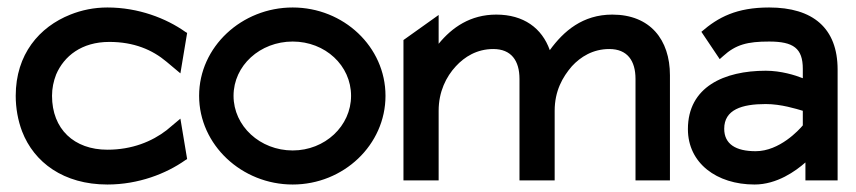

<svg xmlns="http://www.w3.org/2000/svg" viewBox="-20 -482 2287 513"><path d="M22 -226C22 -193 28 -160 39 -131C71 -48 150 11 267 11C350 11 424 -18 475 -54L480 -57L462 -165L425 -134C386 -104 333 -82 267 -82C178 -82 119 -137 119 -226C119 -246 123 -265 130 -283C151 -332 198 -370 272 -370C338 -370 387 -349 425 -317L462 -286L480 -394L475 -397C424 -433 350 -462 267 -462C231 -462 198 -455 168 -443C85 -410 22 -337 22 -226Z M512 -226C512 -95 626 11 762 11C898 11 1010 -95 1010 -226C1010 -357 898 -462 762 -462C626 -462 512 -357 512 -226ZM604 -226C604 -307 675 -371 762 -371C849 -371 918 -307 918 -226C918 -145 848 -80 762 -80C675 -80 604 -145 604 -226Z M1058 0H1152V-186C1152 -237 1172 -277 1198 -305C1221 -330 1254 -351 1298 -351C1346 -351 1368 -320 1368 -271V0H1462V-186C1462 -239 1483 -276 1508 -305C1531 -330 1564 -351 1608 -351C1656 -351 1678 -320 1678 -271V0H1770V-281C1770 -376 1717 -443 1616 -443C1537 -443 1486 -399 1449 -348C1428 -407 1379 -443 1306 -443C1237 -443 1188 -409 1152 -365V-442L1058 -375Z M1818 -137C1818 -46 1895 11 1996 11C2056 11 2106 -25 2132 -48V0H2218V-296C2218 -407 2152 -462 2035 -462C1948 -462 1899 -436 1854 -397L1903 -324L1912 -332C1946 -363 1977 -371 2035 -371C2100 -371 2125 -353 2125 -298V-273C2105 -281 2067 -293 2026 -293C1915 -293 1818 -250 1818 -137ZM1915 -138C1915 -189 1962 -204 2026 -204C2067 -204 2108 -191 2125 -186V-147C2115 -135 2063 -78 1999 -78C1946 -78 1915 -97 1915 -138Z"/></svg>

Font: Charger Sport
Style: Bd
Weight: 700
Designer: Jasper
Foundry: Cannot Into Space Fonts
Version: Version 1.1